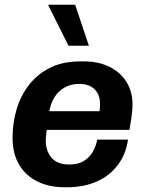

<svg xmlns="http://www.w3.org/2000/svg" viewBox="-20 -780 617 810"><path d="M253 10Q186 10 136.5 -15Q87 -40 60 -86.5Q33 -133 33 -199Q33 -264 51 -322Q69 -380 104.5 -424.5Q140 -469 193 -495Q246 -521 318 -521H334Q394 -521 440 -499Q486 -477 512.5 -436Q539 -395 539 -339Q539 -326 537.5 -309.5Q536 -293 533 -274Q530 -255 526 -232H177Q176 -221 174.5 -209Q173 -197 173 -189Q173 -143 197.5 -114.5Q222 -86 272 -86Q311 -86 335.5 -102Q360 -118 373 -142.5Q386 -167 390 -191H520Q511 -128 476 -82.5Q441 -37 386.5 -13.5Q332 10 264 10ZM188 -311H400Q401 -320 401.5 -327Q402 -334 402 -341Q402 -381 379 -403.5Q356 -426 314 -426Q267 -426 233 -397Q199 -368 188 -311ZM269 -587 184 -757 185 -760H297L355 -587Z"/></svg>

Font: Chivo Medium SemiBold
Style: Italic
Weight: 600
Italic angle: -8.05°
Version: Version 2.002